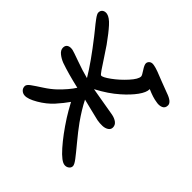

<svg xmlns="http://www.w3.org/2000/svg" viewBox="-158 -723 1085 1085"><g transform="rotate(-45 384.5 -180.5)"><path d="M12.2 7.8Q-1.5 7.8 -10 -3.9Q-18.6 -15.6 -17.1 -29.8Q-15.6 -56.6 41.3 -106.9Q98.1 -157.2 180.2 -210Q212.4 -230.5 261.2 -256.8Q228 -279.8 190.9 -313Q154.3 -346.2 126.7 -393.6Q99.1 -440.9 101.1 -467.8Q102.1 -482.9 112.3 -493.9Q122.6 -504.9 139.2 -504.9Q152.3 -504.9 167.2 -484.1Q182.1 -463.4 206.3 -425.8Q230.5 -388.2 255.9 -361.8Q303.2 -313 342.8 -288.1Q363.8 -379.9 386.2 -443.8Q395.5 -467.8 410.9 -486.8Q426.3 -505.9 445.8 -505.9Q463.4 -505.9 471.2 -493.4Q479 -481 475.1 -459Q473.1 -448.7 452.4 -391.6Q431.6 -334.5 419.9 -288.1Q499.5 -335.4 616.2 -426.8Q626.5 -434.6 643.6 -448.7Q660.6 -462.9 670.7 -470.7Q680.7 -478.5 692.9 -487.5Q705.1 -496.6 713.4 -500.7Q721.7 -504.9 727.1 -504.9Q743.7 -504.9 751.7 -493.4Q759.8 -481.9 756.8 -464.8Q751.5 -440.4 719.2 -411.4Q687 -382.3 631.8 -342.8Q610.4 -327.6 571.3 -302.5Q532.2 -277.3 510 -262Q487.8 -246.6 486.8 -242.2Q484.4 -229.5 513.4 -189.5Q542.5 -149.4 581.8 -113.8Q621.1 -78.1 643.1 -78.1Q650.9 -78.1 676 -95Q701.2 -111.8 713.9 -111.8Q725.6 -111.8 734.1 -101.3Q742.7 -90.8 738.8 -71.8Q736.3 -56.2 727.5 -32.7Q718.8 -9.3 704.3 26.4Q689.9 62 680.2 89.8Q661.6 145 634.8 145Q612.3 145 604.7 127Q597.2 108.9 602.1 85.9Q606.4 53.2 627 6.8H625Q600.1 6.8 563.7 -19.5Q527.3 -45.9 488.8 -89.8Q443.4 -140.6 403.8 -215.8Q387.7 -117.7 374 -42Q369.1 -17.6 357.2 -2.2Q345.2 13.2 326.2 13.2Q310.1 13.2 300.8 -1.2Q291.5 -15.6 290.8 -35.9Q290 -56.2 293.9 -78.1Q297.9 -98.1 309.3 -141.8Q320.8 -185.5 326.2 -210Q272.5 -183.1 211.9 -140.1Q171.9 -111.3 123.8 -71.3Q75.7 -31.2 50 -11.7Q24.4 7.8 12.2 7.8Z"/></g></svg>

Font: Shantell Sans Normal
Style: Italic
Weight: 400
Italic angle: -11.31°
Designer: Stephen Nixon, Anya Danilova, Shantell Martin
Foundry: Arrow Type
Version: Version 1.006;[559af2be0]